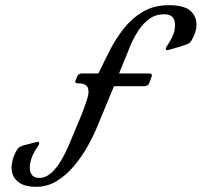

<svg xmlns="http://www.w3.org/2000/svg" viewBox="-20 -724 779 742"><path d="M363.8 -447Q381.8 -485 404.5 -529.5Q427.2 -574 458.2 -613.5Q489.2 -653 532 -678.5Q574.8 -704 632.8 -704Q696.8 -704 720.8 -677.5Q744.8 -651 737.8 -611Q732.8 -589 719.8 -567Q715.8 -560 710.4 -556.8Q705 -553.5 694.8 -550Q678.8 -544.8 663.4 -540.1Q648 -535.5 637.9 -532.8Q627.8 -530 625.8 -530Q619.8 -530 621 -538Q621.8 -541 625.8 -547Q649.8 -583 654 -605Q660.2 -635.2 650.8 -652Q641.2 -668.8 615.2 -668.8Q580.2 -668.8 555.4 -649.9Q530.5 -631 512.8 -602.9Q495 -574.8 483.4 -546.4Q471.8 -518 463.8 -498L440 -440H557Q570.8 -440 565.8 -427L556.8 -403.2Q551.5 -391 538.5 -391H420.5L358 -240Q342.8 -202 319.6 -160.5Q296.5 -119 266.4 -83Q236.2 -47 199.5 -24.5Q162.8 -2 119.8 -2Q81.2 -2 59.1 -15.1Q37 -28.2 29.4 -49Q21.8 -69.8 26 -92Q29 -109 33.8 -121.1Q38.5 -133.2 45.5 -145Q49.5 -152 54.5 -155.2Q59.5 -158.5 70.5 -162Q81.5 -165 93.9 -168.1Q106.2 -171.2 115.5 -173.6Q124.8 -176 126.8 -176Q132.8 -176 131 -168Q130.8 -165 126.8 -159Q114.8 -142 107.4 -126.4Q100 -110.8 96.5 -91.2Q94 -79.8 95.8 -67.1Q97.5 -54.5 105.6 -45.5Q113.8 -36.5 131.5 -36.5Q156.5 -36.5 177.6 -55.4Q198.8 -74.2 215.6 -102.8Q232.5 -131.2 244.8 -160.1Q257 -189 264.8 -208L297.8 -287Q309.8 -318.5 317.8 -344.5Q325.8 -370.5 318.8 -386.2Q311.8 -402 280.5 -402Q267.5 -402 272 -412.8L277.8 -427Q282.8 -440 295 -440H360Z"/></svg>

Font: Young Serif Light
Style: Italic
Weight: 300
Italic angle: -10.979°
Designer: Bastien Sozeau
Foundry: NBR — Bastien Sozeau
Version: Version 5.001